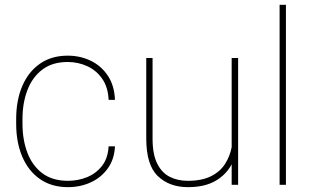

<svg xmlns="http://www.w3.org/2000/svg" viewBox="-20 -770 1301 800"><path d="M263.2 -16.6Q304.7 -16.6 342 -31.5Q379.4 -46.4 404.5 -78.1Q429.7 -109.9 432.6 -160.2H459Q456.5 -106.4 429.2 -68.4Q401.9 -30.3 358.4 -10.3Q314.9 9.8 263.2 9.8Q194.8 9.8 146.5 -23.9Q98.1 -57.6 72.8 -117.2Q47.4 -176.8 47.4 -253.9V-274.4Q47.4 -352.1 72.8 -411.4Q98.1 -470.7 146.2 -504.4Q194.3 -538.1 262.2 -538.1Q313.5 -538.1 357.2 -517.3Q400.9 -496.6 428.7 -455.6Q456.5 -414.6 459 -354H432.6Q430.2 -406.7 406 -441.7Q381.8 -476.6 343.8 -494.1Q305.7 -511.7 262.2 -511.7Q197.8 -511.7 156 -479.7Q114.3 -447.8 94 -394Q73.7 -340.3 73.7 -274.4V-253.9Q73.7 -188 94 -134Q114.3 -80.1 156.2 -48.3Q198.2 -16.6 263.2 -16.6Z M945.3 0V-85.4Q921.9 -41.5 877 -15.9Q832 9.8 763.2 9.8Q685.5 9.8 637.5 -36.4Q589.4 -82.5 589.4 -192.9V-528.3H615.7V-191.9Q615.7 -127.4 634.8 -88.9Q653.8 -50.3 687 -33.4Q720.2 -16.6 762.2 -16.6Q820.8 -16.6 858.9 -35.6Q897 -54.7 917.5 -86.7Q938 -118.7 945.3 -156.7V-528.3H972.2V0Z M1171.4 -750V0H1145V-750Z"/></svg>

Font: Vazirmatn RD FD Thin
Style: Regular
Weight: 100
Designer: Saber Rastikerdar
Foundry: Saber Rastikerdar
Version: Version 33.003